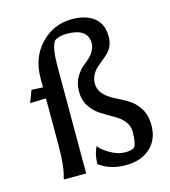

<svg xmlns="http://www.w3.org/2000/svg" viewBox="-111 -829 824 930"><g transform="rotate(-15 300.5 -364.5)"><path d="M58 -460 115 -457V-503Q115 -606 178.5 -673Q242 -740 336 -740Q403 -740 444.5 -708.5Q486 -677 486 -611Q486 -557 442 -522Q424 -507 406 -492Q362 -457 362 -408Q362 -354 438 -316Q469 -301 500 -282.5Q531 -264 553 -229.5Q575 -195 575 -145Q575 -74 530 -32Q484 11 405.5 11Q327 11 273 -30Q274 -81 292 -115Q310 -91 347.5 -70.5Q385 -50 417 -50Q449 -50 463 -59Q479 -76 479 -138Q479 -193 408 -232Q378 -249 348.5 -267.5Q319 -286 298.5 -317.5Q278 -349 278 -391.5Q278 -434 297 -465.5Q316 -497 338 -513Q398 -557 398 -603Q398 -678 293 -678Q252 -678 230 -661Q209 -632 209 -538V0H98V-7Q115 -57 115 -170V-402L35 -399Z"/></g></svg>

Font: Asul
Style: Regular
Weight: 400
Designer: Mariela Monsalve
Foundry: Mariela Monsalve
Version: Version 1.002